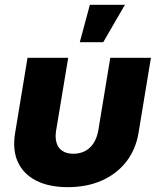

<svg xmlns="http://www.w3.org/2000/svg" viewBox="-20 -770 656 800"><path d="M262.7 9.8Q183.6 9.8 130.4 -17.6Q77.1 -44.9 54.2 -95.5Q31.2 -146 43 -215.8L94.7 -529.3H264.2L213.9 -226.6Q209 -196.3 215.8 -174.3Q222.7 -152.3 240.5 -140.9Q258.3 -129.4 285.6 -129.4Q313.5 -129.4 335 -140.9Q356.4 -152.3 370.4 -174.3Q384.3 -196.3 389.6 -226.6L439.5 -529.3H608.9L557.1 -215.8Q545.4 -146.5 505.9 -95.9Q466.3 -45.4 404.3 -17.8Q342.3 9.8 262.7 9.8ZM312.5 -594.2 354.5 -750H500.5L410.2 -594.2Z"/></svg>

Font: Inter 24pt ExtraBold
Style: Italic
Weight: 800
Italic angle: -9.3988°
Designer: Rasmus Andersson
Foundry: rsms
Version: Version 4.001;git-66647c0bb